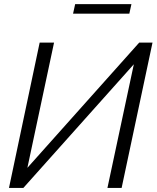

<svg xmlns="http://www.w3.org/2000/svg" viewBox="-20 -918 765 938"><path d="M336.9 -851.1 347.2 -897.9H622.1L611.8 -851.1ZM23.9 0 173.8 -710H244.1L113.8 -98.1L660.2 -710H725.1L574.2 0H504.9L633.8 -604L94.2 0Z"/></svg>

Font: Rawline
Style: Italic
Weight: 400
Italic angle: -12°
Designer: Matt McInerney, Pablo Impallari, Rodrigo Fuenzalida
Foundry: Matt McInerney, Pablo Impallari, Rodrigo Fuenzalida
Version: Version 4.020;PS 004.020;hotconv 1.0.88;makeotf.lib2.5.64775